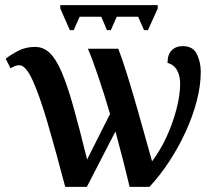

<svg xmlns="http://www.w3.org/2000/svg" viewBox="-20 -725 841 745"><path d="M251 -608 214 -692V-705H592V-692L554 -608H539L516 -660H433L410 -608H395L373 -660H289L266 -608ZM233 0Q196 -141 165 -247Q134 -353 107 -412.5Q80 -472 55 -472Q46 -472 37.5 -468.5Q29 -465 21 -460L2 -497Q22 -513 51 -528Q80 -543 116 -543Q148 -543 172.5 -520Q197 -497 219 -446Q241 -395 264.5 -311.5Q288 -228 318 -106L407 -283Q384 -361 361 -429Q338 -497 321 -536H439Q454 -497 474.5 -431.5Q495 -366 519 -281Q543 -196 570 -99Q602 -141 626.5 -194.5Q651 -248 665 -302.5Q679 -357 679 -400Q679 -431 667 -452.5Q655 -474 630 -481Q630 -513 646 -529.5Q662 -546 689 -546Q729 -546 744 -515Q759 -484 759 -446Q759 -393 743.5 -333.5Q728 -274 700.5 -214Q673 -154 637 -99Q601 -44 560 0H483Q472 -47 457.5 -103.5Q443 -160 428 -215L317 0Z"/></svg>

Font: Noto Serif SemiCondensed SemiBold
Style: Regular
Weight: 600
Width: 4
Designer: Monotype Design Team
Foundry: Monotype Imaging Inc.
Version: Version 2.013; ttfautohint (v1.8.4.7-5d5b)